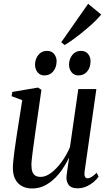

<svg xmlns="http://www.w3.org/2000/svg" viewBox="-20 -1006 582 1036"><path d="M154 11Q122 11 98.8 -1.5Q75.5 -14 62.5 -38.5Q49.5 -63 49.5 -100.5Q49.5 -114.5 51.8 -138.5Q54 -162.5 57.8 -189.8Q61.5 -217 65.2 -241.5Q69 -266 71 -281L100 -465.5L42.5 -487L46.5 -510L185 -533.5L203.5 -521.5L169 -280.5Q167 -262.5 163.5 -239.2Q160 -216 157 -192.5Q154 -169 151.8 -148.8Q149.5 -128.5 149.5 -116.5Q149.5 -93 155 -78.5Q160.5 -64 171.8 -57.8Q183 -51.5 200 -51.5Q226.5 -51.5 255.5 -73Q284.5 -94.5 311.5 -131Q338.5 -167.5 357.5 -212L402.5 -525.5H500L436.5 -81Q434 -63.5 438 -53.8Q442 -44 452 -44Q461.5 -44 474 -51.2Q486.5 -58.5 501.5 -74L512 -53Q504 -40.5 487.2 -25.8Q470.5 -11 447.8 -0.5Q425 10 398 10Q364.5 10 351.2 -7.5Q338 -25 338.5 -49Q338.5 -52.5 340 -64.2Q341.5 -76 343.8 -92Q346 -108 348.5 -124.2Q351 -140.5 352.5 -152L351 -152.5Q335 -119.5 314.5 -90Q294 -60.5 269.2 -38Q244.5 -15.5 215.8 -2.2Q187 11 154 11ZM219 -599Q197 -599 183 -615.8Q169 -632.5 169 -658.5Q169.5 -688 187.2 -709.8Q205 -731.5 233 -731.5Q259 -731.5 272.2 -714.5Q285.5 -697.5 285.5 -675.5Q285 -642.5 267.2 -620.8Q249.5 -599 219 -599ZM402.5 -599Q380.5 -599 366.5 -615.8Q352.5 -632.5 352.5 -658.5Q353 -688 370.5 -709.8Q388 -731.5 416.5 -731.5Q442 -731.5 455.5 -714.5Q469 -697.5 468.5 -675.5Q468.5 -642.5 450.8 -620.8Q433 -599 402.5 -599ZM310.5 -778 455.5 -985.5 526 -927.5Q515 -914 498.2 -897Q481.5 -880 460.5 -861.8Q439.5 -843.5 416.8 -825.2Q394 -807 371.5 -791Q349 -775 329 -763Z"/></svg>

Font: Merriweather 96pt
Style: Italic
Weight: 400
Italic angle: -7.8°
Version: Version 2.101